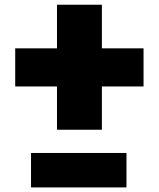

<svg xmlns="http://www.w3.org/2000/svg" viewBox="-20 -799 677 819"><path d="M519.5 -146.5V0.5H112.3V-146.5ZM223.1 -592.8V-778.8H414.6V-592.8H592.3V-430.2H414.6V-245.6H223.1V-430.2H44.9V-592.8Z"/></svg>

Font: Coda ExtraBold
Style: Regular
Weight: 800
Version: Version 2.001; ttfautohint (v0.8) -r 50 -G 200 -x